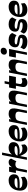

<svg xmlns="http://www.w3.org/2000/svg" viewBox="2528 -3384 870 5967"><g transform="rotate(-90 2963.5 -401.0)"><path d="M248.3 13.7Q138.6 13.7 80.3 -45.6Q22 -105 22 -212.9Q22 -284.6 43.1 -348.6Q64.1 -412.7 104.6 -462.1Q145.1 -511.6 204.1 -539.8Q263 -568 339.3 -568Q431.3 -568 480.6 -522.3Q530 -476.6 530 -405.3Q530 -345.1 505.3 -306.9Q480.6 -268.6 423.1 -249.4Q365.6 -230.3 265.7 -226.4Q218.7 -225 169.9 -225.5Q121.1 -226 78.1 -229.7V-293.3Q123 -291.3 170.5 -291Q218 -290.7 261.9 -292.1Q325.9 -294.1 357.6 -299.9Q389.3 -305.6 399.6 -315.9Q410 -326.1 410 -341.1Q410 -362.1 384.1 -373.5Q358.3 -384.9 290.7 -384.9Q237.9 -384.9 200.9 -375.6Q163.9 -366.3 140.9 -348.9Q117.9 -331.6 107.3 -306.6Q96.7 -281.6 96.7 -249.7Q96.7 -196 139.5 -168Q182.3 -140 269.6 -140Q326.3 -140 368 -152Q409.7 -164 439.1 -185.9L455 -74.6Q424.6 -33.7 370.7 -10Q316.9 13.7 248.3 13.7Z M584.3 0 650.8 -342.8H569.8L610.8 -554H763L740.5 -408.7L732.5 -427.5Q760.5 -497.5 804 -532.7Q847.5 -568 904.2 -568Q952 -568 977.5 -549.5Q1003 -531 1017.5 -492.8L933.7 -326.3Q903.5 -358.8 840.8 -358.8Q787 -358.8 753.6 -333.3Q720.2 -307.8 710.5 -256.3L660.7 0Z M1087.3 -240.5 1077.7 -293.3Q1174.2 -286.3 1238.4 -288Q1302.5 -289.8 1339.5 -298.4Q1376.5 -307 1392 -319.6Q1407.5 -332.3 1407.5 -346.3Q1407.5 -363.8 1384.8 -374.3Q1362 -384.8 1295 -384.8Q1240 -384.8 1201.3 -373.6Q1162.5 -362.5 1140.6 -342.3Q1118.7 -322 1112.5 -293L1116.5 -391.7Q1130.2 -445.7 1162 -485.2Q1193.7 -524.7 1243.1 -546.7Q1292.5 -568.7 1360 -568Q1436.2 -567.2 1482.5 -531.2Q1528.7 -495.2 1528.7 -420Q1528.7 -367.8 1505.1 -326.4Q1481.5 -285 1429.6 -259.3Q1377.7 -233.5 1293.5 -227.5Q1209.2 -221.5 1087.3 -240.5ZM1320.8 14Q1285.5 14 1254.9 3.2Q1224.3 -7.5 1195.8 -38Q1167.3 -68.5 1136.8 -126.9Q1106.3 -185.2 1071 -280.5L1113.2 -282.8Q1141 -240 1166.5 -212.1Q1192 -184.2 1217.3 -168.4Q1242.5 -152.5 1270.1 -146.1Q1297.8 -139.7 1330 -139.7Q1363.5 -139.7 1392.5 -148.7Q1421.5 -157.7 1446 -174.7L1460.5 -68.5Q1438.7 -27.2 1401.5 -6.6Q1364.2 14 1320.8 14ZM979.3 0 1129.3 -772H1206L1056 0Z M1777.3 13.7Q1667.6 13.7 1609.3 -45.6Q1551 -105 1551 -212.9Q1551 -284.6 1572.1 -348.6Q1593.1 -412.7 1633.6 -462.1Q1674.1 -511.6 1733.1 -539.8Q1792 -568 1868.3 -568Q1960.3 -568 2009.6 -522.3Q2059 -476.6 2059 -405.3Q2059 -345.1 2034.3 -306.9Q2009.6 -268.6 1952.1 -249.4Q1894.6 -230.3 1794.7 -226.4Q1747.7 -225 1698.9 -225.5Q1650.1 -226 1607.1 -229.7V-293.3Q1652 -291.3 1699.5 -291Q1747 -290.7 1790.9 -292.1Q1854.9 -294.1 1886.6 -299.9Q1918.3 -305.6 1928.6 -315.9Q1939 -326.1 1939 -341.1Q1939 -362.1 1913.1 -373.5Q1887.3 -384.9 1819.7 -384.9Q1766.9 -384.9 1729.9 -375.6Q1692.9 -366.3 1669.9 -348.9Q1646.9 -331.6 1636.3 -306.6Q1625.7 -281.6 1625.7 -249.7Q1625.7 -196 1668.5 -168Q1711.3 -140 1798.6 -140Q1855.3 -140 1897 -152Q1938.7 -164 1968.1 -185.9L1984 -74.6Q1953.6 -33.7 1899.7 -10Q1845.9 13.7 1777.3 13.7Z M2063.3 0 2170.8 -554H2247.5L2222.2 -424.7L2215.5 -452Q2242 -510.5 2290.4 -539.2Q2338.7 -568 2404.7 -568Q2484.5 -568 2525 -538.2Q2565.5 -508.5 2574.7 -452.2Q2584 -396 2568 -315.7L2506.7 0H2430L2471.3 -211.8Q2485.8 -283.5 2458.6 -320Q2431.5 -356.5 2341 -356.5Q2274.3 -356.5 2236 -328.4Q2197.7 -300.3 2185 -232L2139.7 0Z M2616.3 0 2723.8 -554H2800.5L2775.2 -424.7L2768.5 -452Q2795 -510.5 2843.4 -539.2Q2891.7 -568 2957.7 -568Q3037.5 -568 3078 -538.2Q3118.5 -508.5 3127.7 -452.2Q3137 -396 3121 -315.7L3059.7 0H2983L3024.3 -211.8Q3038.8 -283.5 3011.6 -320Q2984.5 -356.5 2894 -356.5Q2827.3 -356.5 2789 -328.4Q2750.7 -300.3 2738 -232L2692.7 0Z M3380.5 14Q3304.5 14 3266.9 -30Q3229.2 -74 3247.5 -165L3350 -693H3426.7L3337.2 -231.7Q3329 -188 3352.1 -166.9Q3375.2 -145.7 3421.7 -145.7Q3446.2 -145.7 3468.1 -151.6Q3490 -157.5 3509.2 -171.5L3525.5 -56.2Q3500.2 -22.2 3463.4 -4.1Q3426.5 14 3380.5 14ZM3186 -342.5 3226.7 -554H3595L3554.2 -342.5Z M3583.3 0 3690.8 -554H3767.5L3742.2 -424.7L3735.5 -452Q3762 -510.5 3810.4 -539.2Q3858.7 -568 3924.7 -568Q4004.5 -568 4045 -538.2Q4085.5 -508.5 4094.7 -452.2Q4104 -396 4088 -315.7L4026.7 0H3950L3991.3 -211.8Q4005.8 -283.5 3978.6 -320Q3951.5 -356.5 3861 -356.5Q3794.3 -356.5 3756 -328.4Q3717.7 -300.3 3705 -232L3659.7 0Z M4343.2 -621.5Q4302 -621.5 4274.9 -643.4Q4247.8 -665.3 4247.8 -706Q4247.8 -741.3 4264.5 -765.6Q4281.2 -790 4308.6 -803Q4336 -816 4367.2 -816Q4409.5 -816 4436.2 -794.6Q4463 -773.2 4463 -733.8Q4463 -680.8 4427.6 -651.1Q4392.2 -621.5 4343.2 -621.5ZM4241 0 4307.7 -343.3H4157L4197.7 -554H4425.2L4317.7 0Z M4649.3 13.7Q4553.4 13.7 4494.5 -15.6Q4435.6 -44.9 4415.6 -97.4L4474.1 -203.9Q4508 -166.9 4557.4 -149.9Q4606.9 -133 4677.7 -132.4Q4731.3 -132.4 4750.5 -146.6Q4769.7 -160.7 4769.7 -180.1Q4769.7 -192.6 4759.3 -200.6Q4748.9 -208.7 4722.1 -214.9Q4695.4 -221.1 4644.3 -227.3Q4561 -237 4518.7 -267.4Q4476.4 -297.7 4476.4 -369.9Q4476.4 -420.6 4500.7 -465.7Q4525 -510.9 4575.3 -539.4Q4625.6 -568 4704.4 -568Q4788.4 -568 4841.8 -540.9Q4895.1 -513.9 4920.4 -457L4852.6 -323Q4821.7 -352.9 4771.2 -366.8Q4720.7 -380.7 4655 -380.7Q4624.3 -380.7 4604.2 -374.9Q4584.1 -369.1 4575.4 -359.1Q4566.7 -349 4566.7 -335.3Q4567.3 -322.9 4577.9 -315.1Q4588.4 -307.3 4617 -301.6Q4645.6 -296 4697.6 -289.3Q4784.9 -278.4 4827 -250.4Q4869.1 -222.4 4869.1 -156.6Q4869.1 -75.7 4811.4 -31Q4753.6 13.7 4649.3 13.7Z M5135.3 13.7Q5039.4 13.7 4980.5 -15.6Q4921.6 -44.9 4901.6 -97.4L4960.1 -203.9Q4994 -166.9 5043.4 -149.9Q5092.9 -133 5163.7 -132.4Q5217.3 -132.4 5236.5 -146.6Q5255.7 -160.7 5255.7 -180.1Q5255.7 -192.6 5245.3 -200.6Q5234.9 -208.7 5208.1 -214.9Q5181.4 -221.1 5130.3 -227.3Q5047 -237 5004.7 -267.4Q4962.4 -297.7 4962.4 -369.9Q4962.4 -420.6 4986.7 -465.7Q5011 -510.9 5061.3 -539.4Q5111.6 -568 5190.4 -568Q5274.4 -568 5327.8 -540.9Q5381.1 -513.9 5406.4 -457L5338.6 -323Q5307.7 -352.9 5257.2 -366.8Q5206.7 -380.7 5141 -380.7Q5110.3 -380.7 5090.2 -374.9Q5070.1 -369.1 5061.4 -359.1Q5052.7 -349 5052.7 -335.3Q5053.3 -322.9 5063.9 -315.1Q5074.4 -307.3 5103 -301.6Q5131.6 -296 5183.6 -289.3Q5270.9 -278.4 5313 -250.4Q5355.1 -222.4 5355.1 -156.6Q5355.1 -75.7 5297.4 -31Q5239.6 13.7 5135.3 13.7Z M5644.3 13.7Q5534.6 13.7 5476.3 -45.6Q5418 -105 5418 -212.9Q5418 -284.6 5439.1 -348.6Q5460.1 -412.7 5500.6 -462.1Q5541.1 -511.6 5600.1 -539.8Q5659 -568 5735.3 -568Q5827.3 -568 5876.6 -522.3Q5926 -476.6 5926 -405.3Q5926 -345.1 5901.3 -306.9Q5876.6 -268.6 5819.1 -249.4Q5761.6 -230.3 5661.7 -226.4Q5614.7 -225 5565.9 -225.5Q5517.1 -226 5474.1 -229.7V-293.3Q5519 -291.3 5566.5 -291Q5614 -290.7 5657.9 -292.1Q5721.9 -294.1 5753.6 -299.9Q5785.3 -305.6 5795.6 -315.9Q5806 -326.1 5806 -341.1Q5806 -362.1 5780.1 -373.5Q5754.3 -384.9 5686.7 -384.9Q5633.9 -384.9 5596.9 -375.6Q5559.9 -366.3 5536.9 -348.9Q5513.9 -331.6 5503.3 -306.6Q5492.7 -281.6 5492.7 -249.7Q5492.7 -196 5535.5 -168Q5578.3 -140 5665.6 -140Q5722.3 -140 5764 -152Q5805.7 -164 5835.1 -185.9L5851 -74.6Q5820.6 -33.7 5766.7 -10Q5712.9 13.7 5644.3 13.7Z"/></g></svg>

Font: Savate ExtraLight
Style: Italic
Weight: 200
Italic angle: -11°
Designer: Max Esnée
Foundry: Plomb Type
Version: Version 2.000